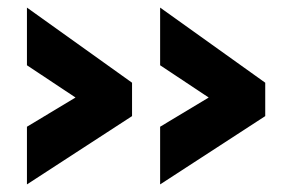

<svg xmlns="http://www.w3.org/2000/svg" viewBox="-20 -516 749 506"><path d="M679 -210 402 -30V-182L530 -259L402 -344V-496L679 -298ZM328 -210 51 -30V-182L179 -259L51 -344V-496L328 -298Z"/></svg>

Font: Raleway
Style: Heavy
Weight: 900
Designer: Matt McInerney, Pablo Impallari, Rodrigo Fuenzalida
Foundry: Matt McInerney, Pablo Impallari, Rodrigo Fuenzalida
Version: Version 2.001; ttfautohint (v0.8) -G 200 -r 50